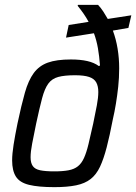

<svg xmlns="http://www.w3.org/2000/svg" viewBox="-20 -763 561 791"><path d="M204 8Q138 8 99.5 -1.5Q61 -11 45.5 -35.5Q30 -60 30 -102Q30 -129 36 -167Q42 -205 52 -254Q68 -330 82.5 -381Q97 -432 119 -462Q141 -492 177 -505Q213 -518 272 -518Q311 -518 339.5 -511.5Q368 -505 387 -491L392 -493Q389 -532 383.5 -564Q378 -596 367 -626L252 -608L263 -660L345 -673Q336 -690 324.5 -706.5Q313 -723 300 -739L301 -743H384Q396 -730 405.5 -715.5Q415 -701 424 -685L521 -700L509 -648L445 -637Q458 -602 464.5 -562.5Q471 -523 471 -482Q471 -442 467 -405.5Q463 -369 457.5 -335.5Q452 -302 445 -272Q432 -204 419.5 -156Q407 -108 392 -76Q377 -44 353.5 -25.5Q330 -7 293.5 0.5Q257 8 204 8ZM204 -57Q239 -57 262.5 -61.5Q286 -66 301 -78Q316 -90 326 -112Q336 -134 344.5 -169Q353 -204 364 -254Q373 -297 379 -329Q385 -361 385 -384Q385 -408 376.5 -423.5Q368 -439 347 -446Q326 -453 289 -453Q246 -453 220 -446Q194 -439 179 -418.5Q164 -398 153.5 -358.5Q143 -319 129 -254Q119 -205 112.5 -171.5Q106 -138 106 -115Q106 -92 115 -79Q124 -66 145.5 -61.5Q167 -57 204 -57Z"/></svg>

Font: Saira SemiCondensed
Style: Italic
Weight: 400
Width: 4
Italic angle: -12°
Designer: Hector Gatti with collaboration of the Omnibus-Type team
Foundry: Omnibus-Type
Version: Version 1.101